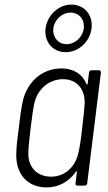

<svg xmlns="http://www.w3.org/2000/svg" viewBox="-20 -811 474 839"><path d="M267 -583C324 -583 373 -629 380 -687C387 -745 349 -791 292 -791C236 -791 187 -745 179 -687C172 -629 210 -583 267 -583ZM288 -756C325 -756 351 -726 346 -687C341 -648 308 -618 271 -618C235 -618 209 -648 213 -687C218 -726 252 -756 288 -756ZM369 -494 363 -445C363 -441 360 -440 358 -444C340 -487 302 -512 249 -512C164 -512 100 -454 80 -371C73 -338 67 -296 62 -251C56 -207 51 -166 51 -135C50 -50 100 8 184 8C237 8 282 -18 312 -61C314 -65 316 -64 316 -60L310 -10C309 -4 312 0 318 0H350C356 0 360 -4 361 -10L421 -494C421 -500 418 -504 412 -504H380C374 -504 370 -500 369 -494ZM323 -145C311 -85 266 -39 203 -39C141 -39 101 -83 104 -144C105 -173 107 -196 114 -252C121 -308 124 -332 130 -359C143 -420 193 -465 255 -465C317 -465 352 -420 350 -359C348 -331 346 -307 339 -251C333 -196 329 -172 323 -145Z"/></svg>

Font: Barlow Semi Condensed Light
Style: Italic
Weight: 300
Width: 4
Italic angle: -7°
Designer: Jeremy Tribby
Foundry: Tribby Type
Version: Version 1.422;hotconv 1.0.109;makeotfexe 2.5.65596